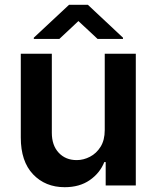

<svg xmlns="http://www.w3.org/2000/svg" viewBox="-20 -768 648 795"><path d="M413.7 -229.4V-545.5H542.3V0H417.6V-96.9H411.9Q393.5 -51.1 351.4 -22Q309.3 7.1 247.9 7.1Q167.6 7.1 116.8 -46.3Q66.1 -99.8 66.1 -198.2V-545.5H194.6V-218Q194.6 -166.2 223 -135.7Q251.4 -105.1 297.6 -105.1Q326 -105.1 352.6 -119Q379.3 -132.8 396.5 -160.3Q413.7 -187.9 413.7 -229.4ZM225.9 -606.9 304.7 -680.8 383.9 -606.9H489.3V-611.9L343.8 -748.2H266L120 -611.9V-606.9Z"/></svg>

Font: Inter UI Semi Bold
Style: Regular
Weight: 600
Designer: Rasmus Andersson
Foundry: rsms
Version: 3.2;8d6f07862